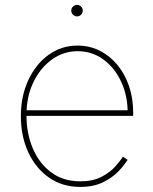

<svg xmlns="http://www.w3.org/2000/svg" viewBox="-20 -736 612 768"><path d="M300.8 11.7Q229.5 11.7 176 -25.6Q122.6 -63 93 -127.2Q63.5 -191.4 63.5 -271.5Q63.5 -351.6 93.3 -415.5Q123 -479.5 174.3 -516.6Q225.6 -553.7 290 -553.7Q337.9 -553.7 378.4 -533.4Q418.9 -513.2 449.2 -476.8Q479.5 -440.4 496.1 -391.6Q512.7 -342.8 512.7 -285.2V-272.5H75.2V-294.9H500.5L490.7 -285.2Q490.7 -353.5 464.6 -409.4Q438.5 -465.3 393.3 -498.3Q348.1 -531.2 290 -531.2Q233.9 -531.2 187.5 -497.8Q141.1 -464.4 113.5 -407Q85.9 -349.6 85.9 -277.3V-274.4Q85.9 -202.6 111.1 -142.8Q136.2 -83 184.3 -46.9Q232.4 -10.7 300.8 -10.7Q351.6 -10.7 385.7 -28.6Q419.9 -46.4 440.9 -69.8Q461.9 -93.3 471.7 -109.4L490.2 -96.7Q478 -76.2 453.9 -50.8Q429.7 -25.4 391.8 -6.8Q354 11.7 300.8 11.7ZM288.1 -670.4Q278.8 -670.4 272 -677.2Q265.1 -684.1 265.1 -693.4Q265.1 -703.1 272 -709.7Q278.8 -716.3 288.1 -716.3Q297.9 -716.3 304.4 -709.7Q311 -703.1 311 -693.4Q311 -684.1 304.4 -677.2Q297.9 -670.4 288.1 -670.4Z"/></svg>

Font: Inter Thin
Style: Regular
Weight: 250
Designer: Rasmus Andersson
Foundry: rsms
Version: Version 4.001;git-66647c0bb